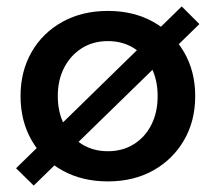

<svg xmlns="http://www.w3.org/2000/svg" viewBox="-20 -549 672 598"><path d="M316 16Q236 16 174.5 -18Q113 -52 78.5 -112Q44 -172 44 -250Q44 -327 78.5 -387Q113 -447 174.5 -481Q236 -515 316 -515Q396 -515 457 -481Q518 -447 553 -387Q588 -327 588 -250Q588 -172 553 -112Q518 -52 457 -18Q396 16 316 16ZM316 -78Q362 -78 397 -100Q432 -122 451.5 -160.5Q471 -199 471 -250Q471 -300 451.5 -338.5Q432 -377 397 -399Q362 -421 316 -421Q270 -421 235 -399Q200 -377 180 -338.5Q160 -300 160 -250Q160 -199 180 -160.5Q200 -122 235 -100Q270 -78 316 -78ZM85 29 30 -25 546 -529 601 -474Z"/></svg>

Font: Wix Madefor Display SemiBold
Style: Regular
Weight: 600
Designer: Dalton Maag Ltd
Foundry: Dalton Maag Ltd
Version: Version 3.100